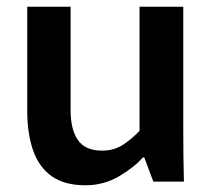

<svg xmlns="http://www.w3.org/2000/svg" viewBox="-20 -540 627 571"><path d="M234 11Q171 11 133 -16.5Q95 -44 78 -94Q61 -144 61 -210V-520H190V-212Q190 -154 212 -123Q234 -92 284 -92Q320 -92 348 -111Q376 -130 395 -151V-520H525V-159Q525 -113 525.5 -74Q526 -35 527 0H436L409 -72H405Q380 -43 334.5 -16Q289 11 234 11Z"/></svg>

Font: Murecho Medium
Style: Regular
Weight: 500
Designer: Neil Summerour
Foundry: Positype
Version: Version 1.010; ttfautohint (v1.8.3)